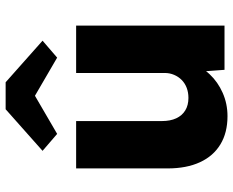

<svg xmlns="http://www.w3.org/2000/svg" viewBox="-94 -730 835 688"><g transform="rotate(-90 324.0 -386.5)"><path d="M251.3 10.7Q192 10.7 150.2 -14.7Q108.3 -40 86.2 -88Q64 -136 64 -203.7V-531.7H233.7V-224.3Q233.7 -194.3 243.5 -173.2Q253.3 -152 271.8 -140.7Q290.3 -129.3 316.7 -129.3Q336.3 -129.3 352.7 -135.5Q369 -141.7 380.8 -153.3Q392.7 -165 399.3 -180.7Q406 -196.3 406 -214.3V-531.7H575.7V0H417.3L409.3 -108.7L440.7 -120.7Q429.3 -83 401.5 -53.3Q373.7 -23.7 334.7 -6.5Q295.7 10.7 251.3 10.7ZM187.7 -599.7 127 -652 276 -784.3H372.7L521.7 -652L461 -599.7L309.3 -688H339.3Z"/></g></svg>

Font: Lexend Medium
Style: Regular
Weight: 500
Designer: Bonnie Shaver-Troup, Thomas Jockin
Foundry: Lexend
Version: Version 1.005